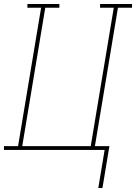

<svg xmlns="http://www.w3.org/2000/svg" viewBox="-38 -755 685 967"><path d="M457 192 489 0H-18V-19H53L169 -716H100V-735H261V-716H190L74 -19H419L535 -716H466V-735H627V-716H556L440 -19H513L478 192Z"/></svg>

Font: Iosevka Slab ThExObl
Style: Regular
Weight: 100
Width: 7
Italic angle: -9°
Monospace: yes
Designer: Belleve Invis
Foundry: Belleve Invis
Version: Version 11.1.1; ttfautohint (v1.8.3)